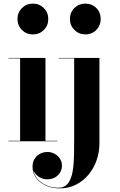

<svg xmlns="http://www.w3.org/2000/svg" viewBox="-20 -780 662 1060"><path d="M161.5 -590Q125.5 -590 101 -614.5Q76.5 -639 76.5 -675Q76.5 -711 101 -735.5Q125.5 -760 161.5 -760Q197.5 -760 222 -735.5Q246.5 -711 246.5 -675Q246.5 -639 222 -614.5Q197.5 -590 161.5 -590ZM231 -460V-2.5H296.5V0H26V-2.5H91V-457.5H26V-460ZM310 260Q265.5 260 231.8 244Q198 228 178.8 201Q159.5 174 159.5 141Q159.5 104.5 183.2 81.8Q207 59 241.5 59Q261.5 59 279.8 68.2Q298 77.5 310 94.5Q322 111.5 322 135.5Q322 165.5 299.5 187.8Q277 210 241 210Q219 210 200.8 200Q182.5 190 171.5 174.2Q160.5 158.5 160.5 141H162Q162 174 181 200Q200 226 231.8 241.2Q263.5 256.5 302 256.5Q337.5 256.5 356 231.5Q374.5 206.5 381.2 165.2Q388 124 388.8 75.2Q389.5 26.5 389.5 -21V-457.5H304V-460H529V11.5Q529 60.5 513.2 105.2Q497.5 150 468.2 184.8Q439 219.5 399 239.8Q359 260 310 260ZM451 -590Q415.5 -590 390.8 -614.8Q366 -639.5 366 -675Q366 -711.5 390.8 -735.8Q415.5 -760 451 -760Q487.5 -760 511.8 -735.8Q536 -711.5 536 -675Q536 -639.5 511.8 -614.8Q487.5 -590 451 -590Z"/></svg>

Font: Bodoni Moda 72pt
Style: Bold
Weight: 700
Designer: Owen Earl
Foundry: indestructible type
Version: Version 2.004